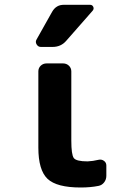

<svg xmlns="http://www.w3.org/2000/svg" viewBox="-20 -790 540 819"><path d="M400.4 -108.4Q413.1 -111.3 423.3 -104Q433.6 -96.7 433.6 -84V-40Q433.6 -24.4 424.3 -12.2Q415 0 400.4 2.9Q366.2 9.8 324.2 9.8Q221.7 9.8 182.6 -27.3Q143.6 -64.5 143.6 -160.2V-485.4Q143.6 -500 153.8 -509.8Q164.1 -519.5 178.7 -519.5H249Q263.7 -519.5 273.9 -509.8Q284.2 -500 284.2 -485.4V-190.4Q284.2 -129.9 294.9 -115.7Q305.7 -101.6 353.5 -101.6Q376 -102.5 400.4 -108.4ZM204.1 -589.8H154.3Q142.6 -589.8 136.2 -600.6Q129.9 -611.3 135.7 -621.1L202.1 -739.3Q219.7 -770.5 253.9 -769.5H364.3Q374 -769.5 377.9 -760.7Q381.8 -752 375 -744.1L262.7 -616.2Q240.2 -589.8 204.1 -589.8Z"/></svg>

Font: Rounded-L Mgen+ 1mn bold
Style: Bold
Weight: 700
Designer: [Source Han Sans]
Ryoko NISHIZUKA  (kana & ideographs); Paul D. Hunt (Latin, Greek & Cyrillic); Wenlong ZHANG  (bopomofo
Version: Version 1.059.20150602